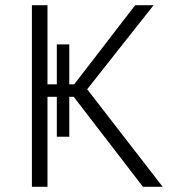

<svg xmlns="http://www.w3.org/2000/svg" viewBox="-20 -720 657 740"><path d="M247 -193V-347H264L531 0H607L316 -376L572 -700H501L266 -395H247V-549H199V-395H163V-700H103V0H163V-347H199V-193Z"/></svg>

Font: Fixel Text Light
Style: Regular
Weight: 300
Width: 4
Designer: AlfaBravo + MacPaw
Foundry: Kyrylo Tkachov, Marchela Mozhyna, Serhii Makarenko, Maria Weinstein, Zakhar Kryvoshyya
Version: Version 1.211